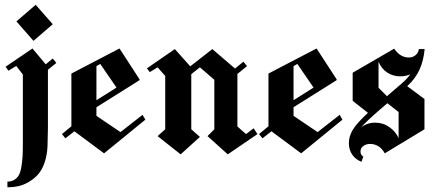

<svg xmlns="http://www.w3.org/2000/svg" viewBox="-20 -629 1809 798"><path d="M179.2 -100 177.5 -21.7Q175.8 16.7 165 47.5Q154.2 78.3 137.5 96.7Q120.8 115 99.2 127.5Q77.5 140 57.1 144.6Q36.7 149.2 16.7 149.2Q13.3 149.2 10.8 149.2V125.8Q27.5 125.8 39.6 118.3Q51.7 110.8 58.3 98.8Q65 86.7 68.8 65Q72.5 43.3 73.8 21.2Q75 -0.8 75 -34.2V-319.2L47.5 -355L15 -335L3.3 -351.7L115 -427.5L170 -361.7L199.2 -385.8L214.2 -367.5L179.2 -339.2ZM48.3 -540 128.3 -609.2 199.2 -528.3 119.2 -459.2Z M251.7 -54.2 237.5 -71.7 276.7 -104.2V-323.3L476.7 -427.5L560 -299.2V-295.8L380.8 -183.3V-147.5L480.8 -80L572.5 -151.7L584.2 -131.7L412.5 8.3L289.2 -83.3ZM380.8 -212.5 464.2 -265 396.7 -363.3 380.8 -354.2Z M1034.2 -95.8 1050 -71.7 926.7 12.5 842.5 -63.3 870.8 -91.7V-297.5L810.8 -349.2L775 -320.8V-91.7L810.8 -60L730.8 12.5L635 -63.3L666.7 -91.7V-313.3L635 -349.2L602.5 -329.2L590.8 -345L706.7 -425L770.8 -353.3L862.5 -425L956.7 -344.2L991.7 -372.5L1006.7 -354.2L966.7 -321.7V-103.3L1002.5 -71.7Z M1070.8 -54.2 1056.7 -71.7 1095.8 -104.2V-323.3L1295.8 -427.5L1379.2 -299.2V-295.8L1200 -183.3V-147.5L1300 -80L1391.7 -151.7L1403.3 -131.7L1231.7 8.3L1108.3 -83.3ZM1200 -212.5 1283.3 -265 1215.8 -363.3 1200 -354.2Z M1482.5 43.3Q1459.2 35 1444.6 14.6Q1430 -5.8 1430 -34.2Q1430 -62.5 1446.3 -89.6Q1462.5 -116.7 1509.2 -160L1445.8 -210V-326.7L1618.3 -426.7Q1643.3 -390 1679.2 -390Q1695.8 -390 1707.5 -400Q1719.2 -410 1720.8 -425H1721.7H1745Q1742.5 -400.8 1737.5 -380Q1732.5 -359.2 1723.8 -340Q1715 -320.8 1702.5 -303.8Q1690 -286.7 1672.5 -270.8L1744.2 -217.5V-91.7L1579.2 8.3Q1557.5 -30.8 1517.5 -30.8Q1501.7 -30.8 1490 -22.1Q1478.3 -13.3 1478.3 0.8Q1478.3 15 1490 21.7ZM1590 -200 1560 -174.2Q1499.2 -121.7 1480.8 -99.2Q1505.8 -119.2 1539.2 -119.2Q1572.5 -119.2 1598.3 -100.8Q1624.2 -82.5 1636.7 -55V-163.3ZM1588.3 -229.2 1649.2 -281.7Q1671.7 -300.8 1685 -320Q1665.8 -311.7 1643.3 -311.7Q1614.2 -311.7 1590 -327.1Q1565.8 -342.5 1553.3 -372.5V-264.2Z"/></svg>

Font: Chomsky
Style: Regular
Weight: 400
Version: Version 2.3